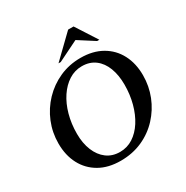

<svg xmlns="http://www.w3.org/2000/svg" viewBox="-194 -1024 1159 1196"><g transform="rotate(-30 386.0 -426.0)"><path d="M335 10Q246 10 182.5 -26.5Q119 -63 85 -127.5Q51 -192 51 -277Q51 -356 80 -427Q109 -498 161.5 -553Q214 -608 284 -639.5Q354 -671 436 -671Q524 -671 588 -634.5Q652 -598 686 -533Q720 -468 720 -383Q720 -305 692 -234.5Q664 -164 612.5 -108.5Q561 -53 490.5 -21.5Q420 10 335 10ZM358 -40Q410 -40 452.5 -67.5Q495 -95 526 -143.5Q557 -192 574 -255.5Q591 -319 591 -390Q591 -458 571 -510.5Q551 -563 512 -592.5Q473 -622 417 -622Q366 -622 323 -594.5Q280 -567 248 -519Q216 -471 198.5 -407.5Q181 -344 181 -272Q181 -204 202.5 -151.5Q224 -99 263.5 -69.5Q303 -40 358 -40ZM301 -710 458 -862H497L595 -710H579L465 -783L317 -710Z"/></g></svg>

Font: Spectral SemiBold
Style: Italic
Weight: 600
Italic angle: -10°
Designer: Jean-Baptiste Levee
Foundry: Production Type
Version: Version 2.001